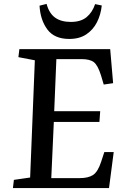

<svg xmlns="http://www.w3.org/2000/svg" viewBox="-20 -961 640 981"><path d="M158 -653 74 -669 79 -710H543L558 -536L510 -529L496 -576Q480 -627 460 -643Q440 -659 396 -659H268L257 -393H492L488 -338H255L242 -51H388Q431 -51 455.5 -67Q480 -83 497 -135L513 -184H561L537 0H46L51 -42L134 -54ZM218 -941Q231 -893 261.5 -871Q292 -849 342 -849Q393 -849 422.5 -873.5Q452 -898 466 -940L500 -933Q495 -886 475.5 -847.5Q456 -809 421 -785.5Q386 -762 334 -762Q258 -762 222 -810.5Q186 -859 182 -932Z"/></svg>

Font: Literata 36pt Medium
Style: Italic
Weight: 500
Italic angle: -2°
Designer: Latin by Veronika Burian and Jose Scaglione. Greek by Irene Vlachou. Cyrillic by Vera Evstafieva
Foundry: TypeTogether
Version: Version 3.002